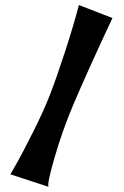

<svg xmlns="http://www.w3.org/2000/svg" viewBox="-20 -720 487 757"><path d="M291 -700.2 423.3 -648.9Q327.1 -443.8 268.1 -305.2Q226.6 -207 195.6 -100.3Q164.6 6.3 171.4 16.6L21 -32.7Q31.7 -51.3 49.6 -82.8Q67.4 -114.3 109.1 -197Q150.9 -279.8 176.3 -344.7Q204.6 -418 238.3 -522Q272 -626 291 -700.2Z"/></svg>

Font: Some Time Later
Style: Regular
Weight: 400
Version: Version 003.300